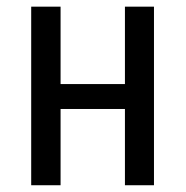

<svg xmlns="http://www.w3.org/2000/svg" viewBox="-20 -548 549 568"><path d="M435.5 0H349.6V-225.6H159.2V0H72.3V-528.3H159.2V-299.3H349.6V-528.3H435.5Z"/></svg>

Font: MAUL Condensed
Style: Condensed Regular
Weight: 400
Designer: MAUL
Version: Version 1.0; 2020; ttfautohint (v1.8.3)